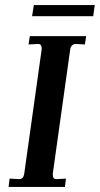

<svg xmlns="http://www.w3.org/2000/svg" viewBox="-20 -740 395 760"><path d="M56 -31Q73 -31 76 -53L145 -545V-550Q145 -557 141.5 -561.5Q138 -566 131 -566L93 -564L98 -597H321L316 -564L280 -566Q271 -566 265 -560Q259 -554 258 -545L189 -53V-48Q189 -30 204 -31L241 -33L237 0H14L18 -33ZM355 -720 349 -676H107L114 -720Z"/></svg>

Font: Unna Medium
Style: Italic
Weight: 500
Italic angle: -8.05°
Designer: Jorge de Buen Unna
Foundry: Omnibus-Type
Version: Version 2.008